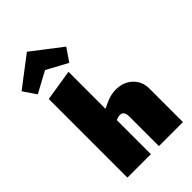

<svg xmlns="http://www.w3.org/2000/svg" viewBox="-328 -1098 1198 1198"><g transform="rotate(-45 270.5 -499.5)"><path d="M539 -295V0H327V-261Q327 -310 292 -310Q275 -310 256 -300V0H49V-694L256 -727V-400Q294 -420 323.5 -430Q353 -440 387 -440Q453 -440 496 -399.5Q539 -359 539 -295ZM299 -763 160 -838 21 -763 -37 -848 161 -999 357 -848Z"/></g></svg>

Font: Ysabeau Black
Style: Regular
Weight: 900
Designer: Christian Thalmann (Catharsis Fonts)
Version: Version 0.003